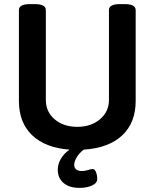

<svg xmlns="http://www.w3.org/2000/svg" viewBox="-20 -722 752 934"><path d="M640 -673V-231Q640 -125 574.5 -63.5Q509 -2 387 6Q365 23 353 43.5Q341 64 341 80Q341 94 350.5 102Q360 110 378 110Q393 110 408.5 105Q424 100 431 100Q441 100 447 115.5Q453 131 453 148Q453 169 427.5 180.5Q402 192 367 192Q317 192 289 168Q261 144 261 103Q261 77 275.5 51.5Q290 26 318 6Q200 -3 136 -64.5Q72 -126 72 -231V-673Q72 -702 125 -702H150Q203 -702 203 -673V-236Q203 -178 246 -141.5Q289 -105 356 -105Q423 -105 466.5 -142Q510 -179 510 -236V-673Q510 -702 563 -702H587Q640 -702 640 -673Z"/></svg>

Font: Asap-SemiBold
Style: Regular
Weight: 600
Designer: Pablo Cosgaya
Foundry: Omnibus-Type
Version: Version 2.000; ttfautohint (v1.8)